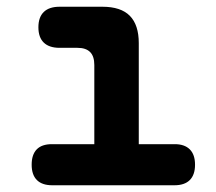

<svg xmlns="http://www.w3.org/2000/svg" viewBox="-20 -550 640 570"><path d="M499 -122Q528 -122 543.5 -106.5Q559 -91 559 -61Q559 -31 543.5 -15.5Q528 0 498 0H135Q105 0 89.5 -15.5Q74 -31 74 -61Q74 -91 89 -106.5Q104 -122 134 -122H260V-357Q260 -383 247.5 -395.5Q235 -408 210 -408H157Q126 -408 110 -423.5Q94 -439 94 -469Q94 -499 110 -514.5Q126 -530 157 -530H284Q339 -530 365.5 -503Q392 -476 392 -422V-122Z"/></svg>

Font: Maple Mono Normal NL
Style: Bold
Weight: 700
Monospace: yes
Designer: subframe7536
Version: Version 7.000